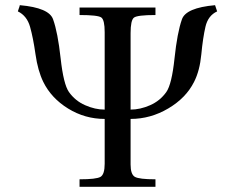

<svg xmlns="http://www.w3.org/2000/svg" viewBox="-20 -721 913 741"><path d="M818 -677Q783 -661 773 -618Q763 -575 757 -511.5Q751 -448 729 -405Q698 -343 629.5 -302.5Q561 -262 484 -262V-86Q484 -48 500.5 -38.5Q517 -29 580 -29V0H287V-29Q352 -29 368 -38.5Q384 -48 384 -89V-262Q308 -262 243 -302Q178 -342 147 -405Q126 -448 117 -511.5Q108 -575 96 -617.5Q84 -660 49 -677Q49 -678 49.5 -679Q50 -680 51 -683.5Q52 -687 53 -689.5Q54 -692 55 -695Q56 -698 56 -700L57 -701Q170 -691 185 -646Q203 -596 214 -496Q225 -396 246 -366Q270 -332 308.5 -315Q347 -298 384 -298V-597Q384 -644 371 -653.5Q358 -663 287 -663V-692H580V-663Q510 -663 497 -653Q484 -643 484 -593V-298Q521 -298 559.5 -315Q598 -332 622 -366Q643 -396 653.5 -495.5Q664 -595 682 -646Q697 -691 810 -701L812 -695Q814 -689 816 -683Z"/></svg>

Font: Linguistics Pro
Style: Regular
Weight: 400
Designer: Stefan Peev, Context Ltd
Foundry: Stefan Peev, Context Ltd
Version: Version 001.000